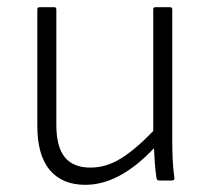

<svg xmlns="http://www.w3.org/2000/svg" viewBox="-20 -503 584 535"><path d="M218 12Q153 12 118.5 -29.5Q84 -71 84 -152V-477Q84 -483 91 -483H131Q137 -483 137 -477V-155Q137 -94 160.5 -65Q184 -36 232 -36Q276 -36 317 -61.5Q358 -87 407 -138V-477Q407 -483 413 -483H453Q460 -483 460 -477V-116Q460 -89 461 -61.5Q462 -34 466 -7Q467 0 458 0H424Q417 0 416 -7Q413 -27 411.5 -47.5Q410 -68 409 -90Q313 12 218 12Z"/></svg>

Font: Sofia Sans Light
Style: Regular
Weight: 300
Designer: Botio Nikoltchev, Ani Petrova
Foundry: lettersoup
Version: Version 4.100; ttfautohint (v1.8.3)